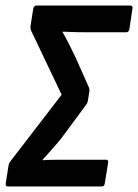

<svg xmlns="http://www.w3.org/2000/svg" viewBox="-24 -675 499 695"><path d="M4.4 0Q-5.2 0 -3.2 -11L6.8 -75.1Q8.2 -84.3 14 -91.5L199.1 -332.2L88.9 -563.5Q85.5 -570.7 86.5 -580.7L96.4 -644Q99.2 -655 107.8 -655H447Q457.5 -655 455.5 -644L444.2 -569.1Q442.4 -558.1 432.2 -558.1H308.5Q284.3 -558.1 257.7 -558.5Q231.1 -558.9 202.5 -560.3V-558.9Q215.2 -536.5 226.6 -513.9Q238 -491.3 248.2 -470L298 -358.1Q300.4 -351.9 299.6 -344.4L293.8 -308.9Q292.8 -301.7 287.6 -295.5L198.7 -175.3Q183.1 -155.9 166.2 -136.9Q149.4 -117.9 130.6 -97.1V-95.1Q152.8 -96.5 177.7 -96.7Q202.6 -96.9 226.4 -96.9H358.7Q369.3 -96.9 367.3 -85.9L355.3 -11Q353.5 0 344.6 0Z"/></svg>

Font: Sofia Sans Condensed
Style: Italic
Weight: 400
Italic angle: -9°
Designer: Botio Nikoltchev, Ani Petrova
Foundry: lettersoup
Version: Version 4.101